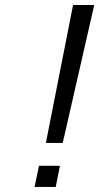

<svg xmlns="http://www.w3.org/2000/svg" viewBox="-20 -742 394 762"><path d="M117.2 0 134.8 -84H217.8L201.2 0ZM162.1 -174.8 270 -722.2H354L229 -174.8Z"/></svg>

Font: CMU Sans Serif
Style: Oblique
Weight: 500
Italic angle: -12°
Version: Version 0.7.0